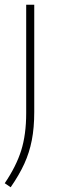

<svg xmlns="http://www.w3.org/2000/svg" viewBox="-32 -560 243 810"><path d="M-12 213Q36.5 141.5 57.5 74.5Q78.5 7.5 78.5 -83V-540H112.5V-87.5Q112.5 -21 102.2 31.5Q92 84 70.5 131Q49 178 13 230Z"/></svg>

Font: Encode Sans Semi Condensed Thin
Style: Regular
Weight: 250
Width: 4
Designer: Multiple Designers
Foundry: Impallari Type
Version: Version 2.000